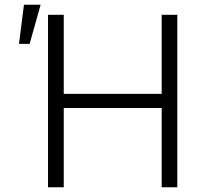

<svg xmlns="http://www.w3.org/2000/svg" viewBox="-20 -790 849 810"><path d="M182.6 0V-727.5H249V-394H662.1V-727.5H728V0H662.1V-334.5H249V0ZM60.1 -605 81.1 -770H151.4L105 -605Z"/></svg>

Font: Inter Tight Light
Style: Regular
Weight: 300
Designer: Rasmus Andersson
Foundry: rsms
Version: Version 3.004